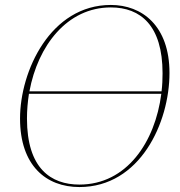

<svg xmlns="http://www.w3.org/2000/svg" viewBox="-20 -745 729 776"><path d="M301 11C546 11 665 -249 665 -450C665 -641 554 -725 428 -725C184 -725 61 -458 61 -266C61 -76 166 11 301 11ZM428 -715C548 -715 637 -642 637 -449C637 -425 636 -400 633 -376H99C133 -560 251 -715 428 -715ZM301 1C186 1 89 -64 89 -266C89 -300 92 -333 97 -366H632C607 -171 492 1 301 1Z"/></svg>

Font: Noto Serif Display Thin
Style: Italic
Weight: 100
Italic angle: -12°
Designer: Monotype Design Team
Foundry: Monotype Imaging Inc.
Version: Version 2.009